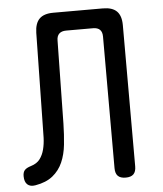

<svg xmlns="http://www.w3.org/2000/svg" viewBox="-53 -776 706 833"><g transform="rotate(-5 300.0 -360.0)"><path d="M129 -650Q130 -691 149.5 -710.5Q169 -730 210 -730H426Q467 -730 486.5 -710.5Q506 -691 506 -650V-35Q506 -12 495 -1Q484 10 461 10Q438 10 427 -1Q416 -12 416 -35V-608Q416 -628 406 -638Q396 -648 376 -648H259Q239 -648 228.5 -638Q218 -628 218 -608L212 -246Q211 -199 206.5 -156Q202 -113 187 -79Q172 -45 143.5 -22Q115 1 68 9Q45 13 32.5 1.5Q20 -10 20 -35Q20 -52 28 -61Q36 -70 56 -76Q82 -84 95 -101.5Q108 -119 114 -142.5Q120 -166 121 -193Q122 -220 122 -246Z"/></g></svg>

Font: Maple Mono NF
Style: Regular
Weight: 400
Monospace: yes
Designer: subframe7536
Version: Version 7.000